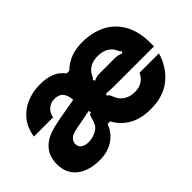

<svg xmlns="http://www.w3.org/2000/svg" viewBox="-91 -875 1182 1182"><g transform="rotate(-45 500.5 -283.5)"><path d="M33 -159Q33 -249 104 -296Q131 -313 163.5 -323Q196 -333 238 -341L385 -367Q382 -410 362 -433Q343 -453 305 -453Q275 -453 251 -433Q227 -413 221 -378H54Q64 -446 101.5 -491Q139 -536 192.5 -557.5Q246 -579 306 -579Q392 -579 440 -542Q460 -525 471 -510H493Q531 -546 575.5 -562.5Q620 -579 676 -579Q755 -579 821.5 -548Q888 -517 928.5 -449Q969 -381 969 -277V-248H638Q572 -248 555 -252L550 -237Q558 -235 562 -229Q566 -223 571 -210Q580 -187 590 -175Q624 -132 690 -132Q727 -132 753.5 -150Q780 -168 791 -196H960Q934 -104 864 -46Q794 12 681 12Q599 12 541 -20.5Q483 -53 452 -112H429Q407 -52 355 -19Q306 12 239 12Q145 12 89 -32Q33 -76 33 -159ZM563 -355Q581 -363 593 -365Q605 -367 620 -367H744Q759 -367 771 -365Q783 -363 801 -355L808 -370Q801 -372 798.5 -375.5Q796 -379 793 -386Q786 -404 772 -418Q739 -451 682 -451Q625 -451 592 -418Q578 -404 571 -386Q568 -379 565.5 -375.5Q563 -372 556 -370ZM329 -129Q357 -142 368 -160.5Q379 -179 388 -214Q390 -224 394 -229Q398 -234 407 -235L404 -251L285 -228Q257 -223 241.5 -217Q226 -211 216 -201Q201 -186 201 -165Q201 -140 220 -127.5Q239 -115 268 -115Q298 -115 329 -129Z"/></g></svg>

Font: Open Sauce Sans Black
Style: Regular
Weight: 900
Designer: Alfredo Marco Pradil
Foundry: Creative Sauce Fz LLC
Version: Version 1.477